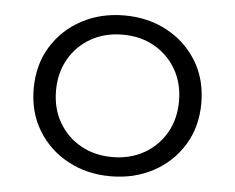

<svg xmlns="http://www.w3.org/2000/svg" viewBox="-44 -579 792 647"><g transform="rotate(5 352.0 -256.0)"><path d="M352 16Q432 16 496.2 -18.5Q560.5 -53 598 -114.5Q635.5 -176 635.5 -256Q635.5 -336.5 598 -397.8Q560.5 -459 496.2 -493.5Q432 -528 352 -528Q272 -528 207.8 -493.5Q143.5 -459 106 -397.8Q68.5 -336.5 68.5 -256Q68.5 -176 106 -114.5Q143.5 -53 207.8 -18.5Q272 16 352 16ZM352 -49Q292 -49 245 -75.5Q198 -102 171 -148.8Q144 -195.5 144 -256Q144 -316.5 171 -363.2Q198 -410 245 -436.5Q292 -463 352 -463Q412 -463 459 -436.5Q506 -410 533 -363.2Q560 -316.5 560 -256Q560 -195.5 533 -148.8Q506 -102 459 -75.5Q412 -49 352 -49Z"/></g></svg>

Font: Spartan
Style: Regular
Weight: 400
Designer: Matt Bailey, Mirko Velimirovic
Foundry: Matt Bailey
Version: Version 1.003; ttfautohint (v1.8.3)